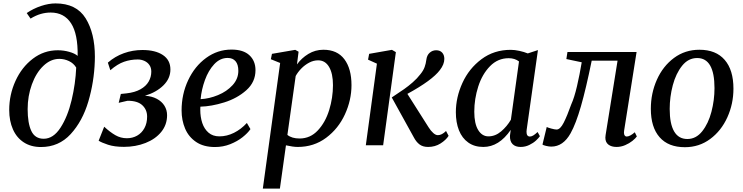

<svg xmlns="http://www.w3.org/2000/svg" viewBox="-20 -851 4352 1125"><path d="M34 -206.5Q34 -296.5 70.8 -377Q107.5 -457.5 172.5 -507Q237.5 -556.5 318.5 -556.5Q353 -556.5 385.8 -547.2Q418.5 -538 435 -523.5Q437 -652 396.2 -714.8Q355.5 -777.5 277 -777.5Q247.5 -777.5 218.8 -769.2Q190 -761 159 -742L136.5 -774.5Q175.5 -801 220.5 -816Q265.5 -831 305.5 -831Q427.5 -831 481.8 -743.8Q536 -656.5 536 -518.5Q536 -501 535.5 -492.5Q531.5 -371 497.5 -256Q463.5 -141 394 -65.2Q324.5 10.5 220 10.5Q161.5 10.5 119.5 -16.8Q77.5 -44 55.8 -93.2Q34 -142.5 34 -206.5ZM426.5 -455Q411 -480.5 384 -493.2Q357 -506 327.5 -506Q277 -506 234.2 -465.2Q191.5 -424.5 166.8 -356.5Q142 -288.5 142 -211.5Q142 -129.5 163.5 -83.8Q185 -38 236 -38Q292.5 -38 334.5 -102.8Q376.5 -167.5 399.5 -264Q422.5 -360.5 426.5 -455Z M959 -176Q959 -120 924.8 -78Q890.5 -36 832.5 -13.2Q774.5 9.5 706.5 9.5Q650.5 9.5 612.8 -3Q575 -15.5 558 -26.5L590.5 -108.5Q624.5 -77 655.8 -59Q687 -41 723.5 -41Q756.5 -41 783.5 -56.2Q810.5 -71.5 826.2 -100.2Q842 -129 842 -167.5Q842 -208.5 813.5 -234.8Q785 -261 727 -260.5L675.5 -248.5L688 -300.5L721.5 -304Q770.5 -309.5 803 -327.8Q835.5 -346 851 -373Q866.5 -400 866.5 -431.5Q866.5 -454 855.5 -470Q844.5 -486 826.2 -494.2Q808 -502.5 787 -502.5Q745.5 -502.5 707 -489.2Q668.5 -476 626.5 -439.5L612 -484Q653.5 -520.5 705.5 -539.2Q757.5 -558 814.5 -558Q890.5 -558 934.5 -528.5Q978.5 -499 978.5 -444Q978.5 -391 937.2 -350.5Q896 -310 829.5 -290Q869.5 -287.5 898.8 -272Q928 -256.5 943.5 -231.5Q959 -206.5 959 -176Z M1447.5 -94.5Q1431.5 -71 1401.2 -47Q1371 -23 1329 -6.2Q1287 10.5 1239.5 10.5Q1173 10.5 1129 -19.2Q1085 -49 1064.5 -97.8Q1044 -146.5 1044 -204Q1044 -299 1082.5 -381Q1121 -463 1188 -511.8Q1255 -560.5 1336.5 -560.5Q1406 -560.5 1441.5 -527.2Q1477 -494 1477 -440Q1477 -370 1423.2 -322.2Q1369.5 -274.5 1294 -251Q1218.5 -227.5 1154 -226Q1153.5 -220 1153.5 -208Q1153.5 -165.5 1165.2 -130.2Q1177 -95 1202 -73.5Q1227 -52 1265.5 -52Q1309.5 -52 1351 -72.8Q1392.5 -93.5 1426.5 -130.5ZM1155.5 -270Q1206 -272.5 1257.5 -293.8Q1309 -315 1342.8 -352Q1376.5 -389 1376.5 -436Q1376.5 -473 1360.2 -492.2Q1344 -511.5 1314 -511.5Q1269.5 -511.5 1235.2 -474.8Q1201 -438 1180.8 -382Q1160.5 -326 1155.5 -270Z M1520 254 1621.5 -482 1567 -504 1573.5 -535.5 1710 -559 1729.5 -548 1720 -473.5Q1746.5 -510.5 1786.8 -535Q1827 -559.5 1875 -559.5Q1956 -559.5 1997.8 -504Q2039.5 -448.5 2039.5 -352Q2039.5 -264.5 2001 -180.8Q1962.5 -97 1890.8 -43.5Q1819 10 1724.5 10Q1697.5 10 1655.5 0.5L1620 254ZM1664 -60.5Q1690 -39.5 1735.5 -39.5Q1798 -39.5 1842.2 -86.8Q1886.5 -134 1908.8 -206.2Q1931 -278.5 1931 -352Q1931 -420 1908.2 -458.8Q1885.5 -497.5 1844 -497.5Q1817 -497.5 1791.5 -484Q1766 -470.5 1745.5 -449.5Q1725 -428.5 1712.5 -405.5Z M2143 -535.5 2276.5 -559 2299.5 -545.5 2225 0H2123.5L2188.5 -478L2136.5 -501.5ZM2608.5 -55Q2593 -30.5 2561 -10.2Q2529 10 2488.5 10Q2457.5 10 2438 -4.8Q2418.5 -19.5 2404 -47.5L2275.5 -280Q2322.5 -311 2347.8 -328.8Q2373 -346.5 2398.5 -368.8Q2424 -391 2443.5 -416.5Q2461 -438 2468.2 -458.5Q2475.5 -479 2478 -500.5Q2481.5 -528 2497.8 -542.2Q2514 -556.5 2535.5 -556.5Q2558.5 -556.5 2571 -542.5Q2583.5 -528.5 2583.5 -506Q2583.5 -474 2557.5 -440.5Q2512.5 -380.5 2367 -301L2491 -105.5Q2504.5 -84 2518.8 -71.5Q2533 -59 2545.5 -59Q2569 -59 2593.5 -83.5Z M3066 -91Q3065 -82 3065 -79Q3065 -51 3085 -51Q3094 -51 3104.5 -57.2Q3115 -63.5 3130 -77.5L3143.5 -53Q3136.5 -42.5 3120.8 -27.8Q3105 -13 3081.2 -1.5Q3057.5 10 3030.5 10Q3000 10 2983.5 -6.5Q2967 -23 2968 -56L2972.5 -90Q2904 10 2812 10Q2760 10 2723.8 -15.8Q2687.5 -41.5 2669.2 -87.5Q2651 -133.5 2651 -193.5Q2651 -280.5 2689.5 -365Q2728 -449.5 2801.2 -504.2Q2874.5 -559 2972.5 -559Q2995.5 -559 3023 -553Q3050.5 -547 3072.5 -538L3132 -557.5ZM3021 -491Q2996.5 -510 2960.5 -510Q2897 -510 2851.2 -463.2Q2805.5 -416.5 2782.2 -344Q2759 -271.5 2759 -196.5Q2759 -126.5 2781.8 -89.2Q2804.5 -52 2842 -52Q2882 -52 2916.2 -81Q2950.5 -110 2973.5 -149.5Z M3637 -86Q3636 -77 3636 -74.5Q3636 -62.5 3640.5 -56.8Q3645 -51 3651.5 -51Q3671 -51 3699.5 -76L3711.5 -51.5Q3703.5 -40 3685.5 -25.5Q3667.5 -11 3643 -0.5Q3618.5 10 3592.5 10Q3562.5 10 3544.8 -3.8Q3527 -17.5 3527 -44.5Q3527 -52 3528.5 -60L3598.5 -495.5H3447Q3413.5 -331 3384 -228.5Q3354.5 -126 3323.5 -70.5Q3280 8 3210 8Q3196.5 8 3179.2 3.8Q3162 -0.5 3158.5 -4L3183.5 -107Q3189 -103.5 3209.8 -97.8Q3230.5 -92 3241.5 -92Q3262.5 -92 3283 -132.2Q3303.5 -172.5 3327 -239Q3345 -278.5 3360.8 -346Q3376.5 -413.5 3388.5 -486L3298.5 -505L3305 -546.5H3710Z M4277.5 -331.5Q4277.5 -242.5 4241.8 -163.5Q4206 -84.5 4141.2 -36.5Q4076.5 11.5 3993 11.5Q3896 11.5 3844.8 -47Q3793.5 -105.5 3793.5 -213.5Q3793.5 -304.5 3829 -384Q3864.5 -463.5 3929.2 -511.5Q3994 -559.5 4078 -559.5Q4175 -559.5 4226.2 -500.2Q4277.5 -441 4277.5 -331.5ZM3904 -212.5Q3904 -125.5 3930 -81Q3956 -36.5 4007.5 -36.5Q4058.5 -36.5 4094.5 -81.8Q4130.5 -127 4148.5 -195.8Q4166.5 -264.5 4166.5 -334.5Q4166.5 -511 4065 -511Q4013 -511 3976.8 -465.8Q3940.5 -420.5 3922.2 -351.8Q3904 -283 3904 -212.5Z"/></svg>

Font: Merriweather Text
Style: Italic
Weight: 400
Italic angle: -7.8°
Designer: Eben Sorkin
Foundry: Eben Sorkin
Version: Version 2.100